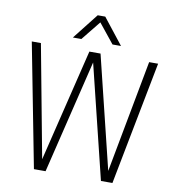

<svg xmlns="http://www.w3.org/2000/svg" viewBox="-105 -1105 1093 1202"><g transform="rotate(10 441.5 -504.0)"><path d="M691 5H618L441 -717L266 5H192L40 -780H98L232 -65L406 -780H477L652 -65L786 -780H843ZM595 -849H541L442 -972L343 -849H289L418 -1013H466Z"/></g></svg>

Font: Tanohe Sans Light
Style: Regular
Weight: 300
Designer: Village Type and Design LLC & Cristiano Sobral
Foundry: Cooper Hewitt Smithsonian Design Museum
Version: Version 1.00;September 29, 2021;FontCreator 13.0.0.2655 64-b